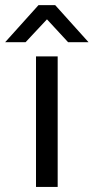

<svg xmlns="http://www.w3.org/2000/svg" viewBox="-67 -733 367 753"><path d="M74.2 -511.7H159.2V0H74.2ZM84 -712.9H149.4L280.3 -567.4H200.2L117.2 -657.2L33.2 -567.4H-46.9Z"/></svg>

Font: Dinish Expanded
Style: Regular
Weight: 400
Width: 7
Designer: Charles Nix
Foundry: Playbeing
Version: Version 2.005; ttfautohint (v1.8.3)